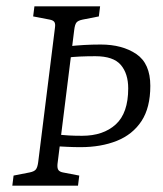

<svg xmlns="http://www.w3.org/2000/svg" viewBox="-20 -588 515 608"><path d="M19 0 23 -32 74 -42Q89 -45 94 -52Q99 -59 101 -75L154 -500Q156 -513 152 -518.5Q148 -524 137 -526L85 -536L89 -568H297L293 -536L242 -526Q227 -523 222 -516.5Q217 -510 215 -493L162 -68Q161 -55 165 -49.5Q169 -44 179 -42L231 -32L227 0ZM235 -122Q213 -122 194 -123Q175 -124 155 -125L159 -162Q181 -160 198.5 -159Q216 -158 240 -158Q307 -158 346.5 -194Q386 -230 386 -308Q386 -355 362.5 -382.5Q339 -410 282 -410Q257 -410 233.5 -409Q210 -408 189 -405L193 -441Q220 -444 245.5 -445.5Q271 -447 299 -447Q367 -447 411.5 -417Q456 -387 456 -316Q456 -247 428 -204.5Q400 -162 350 -142Q300 -122 235 -122Z"/></svg>

Font: Rasa Light
Style: Italic
Weight: 300
Italic angle: -7.10001°
Designer: Anna Giedrys (Yrsa+Rasa design), David Brezina (Yrsa art-direction, Rasa art-direction, design)
Foundry: Rosetta Type Foundry
Version: Version 2.004